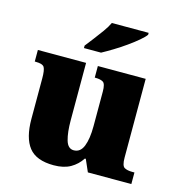

<svg xmlns="http://www.w3.org/2000/svg" viewBox="-113 -867 917 977"><g transform="rotate(15 345.5 -378.0)"><path d="M257 10Q165 10 126 -39.5Q87 -89 87 -189V-402Q87 -445 78.5 -460Q70 -475 32 -475H28V-536H282V-234Q282 -170 293.5 -130Q305 -90 336 -90Q371 -90 386.5 -129Q402 -168 402 -235V-417Q402 -458 388 -466.5Q374 -475 348 -475H344V-536H596V-121Q596 -78 611 -69.5Q626 -61 652 -61H664V0H435L407 -64H402Q380 -30 345 -10Q310 10 257 10ZM252 -619Q267 -638 287 -664Q307 -690 326.5 -717Q346 -744 356 -766H550V-756Q541 -743 517.5 -723Q494 -703 463 -681Q432 -659 400 -639.5Q368 -620 342 -606H252Z"/></g></svg>

Font: Noto Serif Hentaigana Black
Style: Regular
Weight: 900
Designer: Kazuhiro Yamada
Foundry: nipponia
Version: Version 1.000; ttfautohint (v1.8.4.7-5d5b)